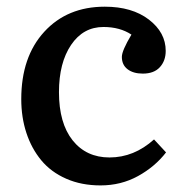

<svg xmlns="http://www.w3.org/2000/svg" viewBox="-20 -543 547 577"><path d="M282.2 14.2Q224.6 14.2 179 -5.9Q133.3 -25.9 104 -61.3Q74.7 -96.7 59.3 -143.6Q43.9 -190.4 43.9 -245.1Q43.9 -372.1 113 -447.5Q182.1 -522.9 294.9 -522.9Q377 -522.9 427.5 -484.1Q478 -445.3 478 -390.1Q478 -360.4 460.4 -341.1Q442.9 -321.8 409.2 -321.8Q380.4 -321.8 363.3 -335Q346.2 -348.1 346.2 -372.1Q346.2 -390.6 375 -439Q340.3 -461.9 291 -461.9Q230 -461.9 193.6 -408Q157.2 -354 157.2 -266.1Q157.2 -172.9 198.2 -121.3Q239.3 -69.8 309.1 -69.8Q382.8 -69.8 442.9 -124L479 -85Q445.8 -42 394.8 -13.9Q343.8 14.2 282.2 14.2Z"/></svg>

Font: Literata Book Medium
Style: Regular
Weight: 500
Designer: Latin by Veronika Burian and Jose Scaglione. Greek by Irene Vlachou. Cyrillic by Vera Evstafieva
Foundry: TypeTogether
Version: Version 2.003;PS 002.003;hotconv 1.0.88;makeotf.lib2.5.64775